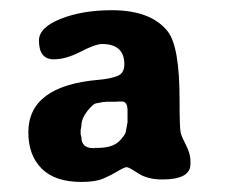

<svg xmlns="http://www.w3.org/2000/svg" viewBox="-20 -718 456 380"><path d="M164.6 -424.8H166.5L168 -425.3H173.3Q202.6 -425.3 216.1 -438.7Q229.5 -452.1 229.5 -460.4L232.4 -476.1V-499.5Q232.4 -517.1 221.2 -517.1H212.4L210.9 -516.6H189.9L187 -516.1H184.1L171.9 -513.7Q165 -513.7 153.1 -498.5Q141.1 -483.4 141.1 -469.2L139.6 -460.4V-452.1L141.1 -446.8Q141.1 -424.8 164.6 -424.8ZM226.1 -590.8Q226.1 -630.9 182.1 -630.9Q168.9 -630.9 139.6 -615.7Q110.4 -600.6 86.4 -600.6Q57.1 -600.6 57.1 -637.7Q57.1 -663.6 100.1 -680.7Q143.1 -697.8 201.2 -697.8Q278.8 -697.8 312 -655.8Q335.4 -626 335.4 -521Q335.4 -463.9 337.6 -455.3Q339.8 -446.8 348.4 -430.2Q356.9 -413.6 356.9 -399.9V-393.1Q356.9 -362.8 301.3 -362.8Q272 -362.8 253.4 -375Q234.9 -387.2 230.7 -387.2Q226.6 -387.2 213.1 -379.2Q199.7 -371.1 184.3 -364.5Q168.9 -357.9 141.1 -357.9Q88.9 -357.9 62.5 -384.3Q36.1 -410.6 36.1 -456.1Q36.1 -548.3 175.8 -560.1Q197.8 -562 211.9 -567.4Q226.1 -572.8 226.1 -590.8Z"/></svg>

Font: Averia Libre
Style: Bold
Weight: 700
Version: Version 1.002